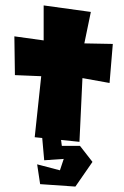

<svg xmlns="http://www.w3.org/2000/svg" viewBox="-20 -544 457 708"><path d="M201 84 117 62 128 135 258 144 321 53 275 -6H208L203 -45L135 -43L143 47L215 42ZM141 -524V-395L33 -410L35 -267L132 -263L108 -38L273 -21L284 -256L384 -238L396 -382L291 -384L315 -500Z"/></svg>

Font: Super Mario
Style: Regular
Weight: 400
Version: Version 1.0